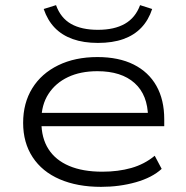

<svg xmlns="http://www.w3.org/2000/svg" viewBox="-20 -719 722 747"><path d="M373 8Q281 8 212.5 -21.5Q144 -51 107 -107.5Q70 -164 70 -241Q70 -318 105.5 -375.5Q141 -433 206.5 -465Q272 -497 359 -497Q442 -497 500 -468Q558 -439 588.5 -385Q619 -331 619 -255V-228H119V-280H579L556 -263Q555 -350 503.5 -396Q452 -442 359 -442Q293 -442 244.5 -419Q196 -396 168.5 -353.5Q141 -311 141 -252V-245Q141 -182 168.5 -139Q196 -96 249 -73.5Q302 -51 378 -51Q440 -51 491 -65.5Q542 -80 582 -113L609 -62Q572 -28 508.5 -10Q445 8 373 8ZM361 -552Q305 -552 263 -567Q221 -582 193 -611Q165 -640 150 -684L198 -699Q216 -649 256.5 -626Q297 -603 361 -603Q425 -603 466 -626.5Q507 -650 525 -699L572 -684Q558 -641 530 -611.5Q502 -582 460 -567Q418 -552 361 -552Z"/></svg>

Font: Nunito Sans 10pt Expanded Light
Style: Regular
Weight: 300
Width: 7
Designer: Vernon Adams
Foundry: Vernon Adams
Version: Version 3.101;gftools[0.9.27]